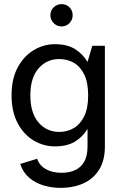

<svg xmlns="http://www.w3.org/2000/svg" viewBox="-20 -718 598 930"><path d="M272 192Q232 192 192 180.5Q152 169 121.5 143Q91 117 78 76L160 51Q171 84 202.5 101.5Q234 119 278 119Q315 119 343 106.5Q371 94 387.5 66Q404 38 404 -9V-94Q381 -55 343 -32Q305 -9 246 -9Q191 -9 143 -37.5Q95 -66 65.5 -121.5Q36 -177 36 -256Q36 -336 65.5 -391Q95 -446 143 -475Q191 -504 246 -504Q305 -504 343 -480.5Q381 -457 404 -418L427 -496H488V-8Q488 58 461 102.5Q434 147 385.5 169.5Q337 192 272 192ZM267 -79Q305 -79 336.5 -97Q368 -115 387.5 -154Q407 -193 407 -256Q407 -319 387.5 -358Q368 -397 336.5 -414.5Q305 -432 267 -432Q206 -432 166.5 -386.5Q127 -341 127 -256Q127 -171 166.5 -125Q206 -79 267 -79ZM278 -590Q256 -590 240 -606Q224 -622 224 -644Q224 -667 240 -682.5Q256 -698 278 -698Q301 -698 316.5 -682.5Q332 -667 332 -644Q332 -622 316.5 -606Q301 -590 278 -590Z"/></svg>

Font: Atkinson Hyperlegible Next
Style: Regular
Weight: 400
Designer: Elliott Scott, Megan Eiswerth, Linus Boman, Theodore Petrosky, Letters from Sweden
Foundry: Applied Design Works, Letters from Sweden
Version: Version 2.001